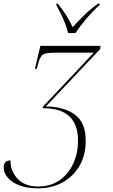

<svg xmlns="http://www.w3.org/2000/svg" viewBox="-79 -786 614 1046"><path d="M127 240Q67 240 25.5 223.5Q-16 207 -37.5 181Q-59 155 -59 128Q-59 88 -22 88Q-22 147 17.5 188.5Q57 230 128 230Q197 230 245.5 196Q294 162 320 105Q346 48 346 -20Q346 -108 299 -152Q252 -196 163 -196H154L156 -206L432 -499H226Q189 -499 170.5 -495Q152 -491 142.5 -475Q133 -459 125 -425L121 -411H111L141 -536H469L466 -518L171 -206Q269 -205 328.5 -162Q388 -119 388 -19Q388 58 355 116Q322 174 263 207Q204 240 127 240ZM292 -606Q287 -629 276.5 -656.5Q266 -684 252.5 -711Q239 -738 228 -758V-766H236Q263 -733 281.5 -703Q300 -673 317 -638Q344 -668 377.5 -701Q411 -734 455 -766H464L463 -758Q423 -722 389.5 -682Q356 -642 332 -606Z"/></svg>

Font: Noto Serif Display ExtraLight
Style: Italic
Weight: 200
Italic angle: -12°
Designer: Monotype Design Team
Foundry: Monotype Imaging Inc.
Version: Version 2.009